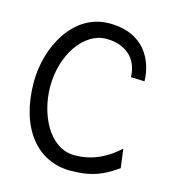

<svg xmlns="http://www.w3.org/2000/svg" viewBox="-94 -668 679 757"><g transform="rotate(15 245.5 -289.5)"><path d="M261 11C353 11 398 -13 451 -50L441 -127C397 -87 341 -52 261 -52C158 -52 99 -176 99 -290C99 -421 175 -528 265 -528C339 -528 395 -487 397 -407L453 -405C451 -488 405 -590 261 -590C115 -590 32 -434 32 -290C32 -103 125 11 261 11Z"/></g></svg>

Font: Charger Pro
Style: LitNar
Weight: 300
Designer: Jasper
Foundry: Cannot Into Space Fonts
Version: Version 1.09